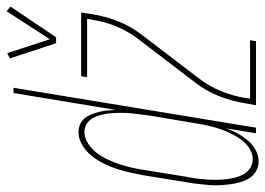

<svg xmlns="http://www.w3.org/2000/svg" viewBox="-146 -665 804 582"><g transform="rotate(-90 256.0 -374.0)"><path d="M58 8Q42 8 28 0Q14 -8 6 -21.5Q-2 -35 -6 -50Q-10 -65 -12 -81.5Q-14 -98 -14.5 -114Q-15 -130 -13.5 -147Q-12 -164 -10 -180.5Q-8 -197 -5 -213L16 -343Q20 -363 24.5 -383.5Q29 -404 35.5 -423.5Q42 -443 51.5 -462Q61 -481 74.5 -498Q88 -515 107 -526.5Q126 -538 146 -538Q159 -538 170.5 -533Q182 -528 189 -519Q196 -510 200.5 -498.5Q205 -487 208 -475Q211 -463 212 -450.5Q213 -438 214 -426L265 -735H281L160 0H143L158 -91Q152 -73 143 -56.5Q134 -40 122 -25.5Q110 -11 93 -1.5Q76 8 58 8Q58 8 58 8Q58 8 58 8ZM65 -10Q78 -10 91 -16.5Q104 -23 114 -33.5Q124 -44 131.5 -56.5Q139 -69 145 -82Q151 -95 155.5 -108Q160 -121 163.5 -134.5Q167 -148 169.5 -161.5Q172 -175 174 -188L196 -318Q198 -333 200 -348Q202 -363 203.5 -377.5Q205 -392 205 -407Q205 -422 204 -436.5Q203 -451 200 -464.5Q197 -478 191 -491Q185 -504 173.5 -512Q162 -520 147 -520Q129 -520 112 -509Q95 -498 83 -482Q71 -466 63 -448.5Q55 -431 49 -413Q43 -395 39 -377Q35 -359 32 -340L11 -210Q8 -196 6 -181Q4 -166 3 -151Q2 -136 2 -121Q2 -106 3.5 -92Q5 -78 8.5 -64Q12 -50 19 -37.5Q26 -25 38 -17.5Q50 -10 65 -10ZM416 -606 370 -746 386 -754 428 -625 513 -756 527 -744 434 -606ZM228 0 234 -33Q240 -72 255 -110.5Q270 -149 295 -182L431 -360Q454 -391 468 -426Q482 -461 487 -497L490 -512H313L316 -530H509L504 -497Q498 -458 483 -419.5Q468 -381 443 -348L307 -170Q284 -139 270 -104Q256 -69 250 -33L248 -18H425L422 0Z"/></g></svg>

Font: Iosevka Curly Thin Oblique
Style: Regular
Weight: 100
Italic angle: -9°
Monospace: yes
Designer: Belleve Invis
Foundry: Belleve Invis
Version: Version 11.1.0; ttfautohint (v1.8.3)